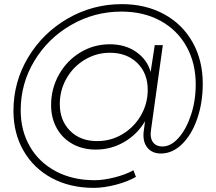

<svg xmlns="http://www.w3.org/2000/svg" viewBox="-20 -736 1043 928"><path d="M960 -332Q960 -239 933 -161.5Q906 -84 859.5 -39Q813 6 758 6Q716 6 693 -21.5Q670 -49 674 -96L681 -150Q643 -86 580 -49.5Q517 -13 443 -13Q380 -13 331 -40Q282 -67 254.5 -116Q227 -165 227 -228Q227 -308 265 -375.5Q303 -443 368 -482.5Q433 -522 511 -522Q586 -522 639 -484.5Q692 -447 708 -388L728 -518H767L710 -109Q708 -95 708 -89Q708 -60 723 -44Q738 -28 765 -28Q806 -28 843 -69.5Q880 -111 903 -180Q926 -249 926 -328Q926 -431 881.5 -511Q837 -591 755.5 -635.5Q674 -680 567 -680Q436 -680 324 -615.5Q212 -551 146 -441.5Q80 -332 80 -203Q80 -104 125 -27Q170 50 251 92.5Q332 135 437 135Q480 135 533.5 121.5Q587 108 625 87L637 119Q597 142 539.5 157Q482 172 433 172Q319 172 231 125Q143 78 94 -7Q45 -92 45 -200Q45 -340 116 -458.5Q187 -577 307.5 -646.5Q428 -716 569 -716Q684 -716 773 -667.5Q862 -619 911 -531.5Q960 -444 960 -332ZM269 -233Q269 -154 318.5 -104Q368 -54 450 -54Q516 -54 572 -87.5Q628 -121 661 -178Q694 -235 694 -302Q694 -382 643.5 -431.5Q593 -481 511 -481Q446 -481 390 -447.5Q334 -414 301.5 -357Q269 -300 269 -233Z"/></svg>

Font: Gontserrat ExtraLight
Style: Italic
Weight: 275
Italic angle: -11.3°
Designer: Julieta Ulanovsky
Foundry: Julieta Ulanovsky
Version: Version 6.001